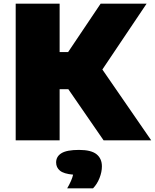

<svg xmlns="http://www.w3.org/2000/svg" viewBox="-20 -760 839 1040"><path d="M65 0V-740H303V-478H349L525 -740H774L534.5 -383.5L799 0H541L350 -277H303V0ZM344 260Q369.5 216 376 186Q325 181.5 304.5 164.2Q284 147 284 120Q284 87.5 313 69.8Q342 52 408 52Q474 52 503 75.5Q532 99 532 141Q532 171.5 519 204.5Q506 237.5 484 260Z"/></svg>

Font: Encode Sans Expanded Black
Style: Regular
Weight: 900
Width: 7
Designer: Multiple Designers
Foundry: Impallari Type
Version: Version 3.000; ttfautohint (v1.8.3) -l 8 -r 50 -G 200 -x 14 